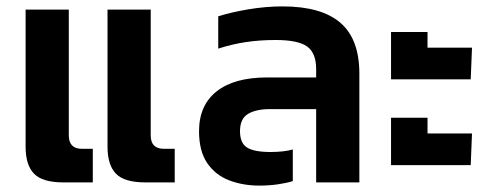

<svg xmlns="http://www.w3.org/2000/svg" viewBox="-20 -570 1528 600"><path d="M434 0Q369 0 342.5 -27Q316 -54 316 -112V-540H451V-147Q451 -105 492 -105H526V0ZM178 0Q113 0 86.5 -27Q60 -54 60 -112V-540H195V-147Q195 -105 236 -105H270V0Z M790 10Q739 10 696 -6.5Q653 -23 627.5 -60.5Q602 -98 602 -160Q602 -241 657 -284.5Q712 -328 815 -328H968V-354Q968 -404 940 -424.5Q912 -445 841 -445Q792 -445 748.5 -438.5Q705 -432 662 -418V-519Q703 -532 757 -541Q811 -550 863 -550Q984 -550 1043.5 -499Q1103 -448 1103 -340V0H968V-229H823Q780 -229 755 -214Q730 -199 730 -160Q730 -123 752 -109Q774 -95 826 -95Q845 -95 863.5 -97Q882 -99 895 -103V-4Q876 2 848.5 6Q821 10 790 10Z M1202 -322V-470H1316V-421H1455L1451 -322ZM1202 -54V-202H1316V-153H1455L1451 -54Z"/></svg>

Font: Kanit Medium
Style: Regular
Weight: 500
Designer: Katatrad Team
Foundry: CadsonDemak
Version: Version 2.000; ttfautohint (v1.8.3)